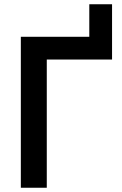

<svg xmlns="http://www.w3.org/2000/svg" viewBox="-20 -883 572 903"><path d="M78 0V-710H400V-863H507V-603H200V0Z"/></svg>

Font: Rising Sun SemiBold
Style: Regular
Weight: 600
Designer: Matt McInerney, Pablo Impallari, Rodrigo Fuenzalida (Raleway font), Stephen Hutchings (Greek), Cristiano Sobral (main ch
Foundry: The Rising Sun Project Authors
Version: Version 4.327; ttfautohint (v1.8.4.7-5d5b-dirty)